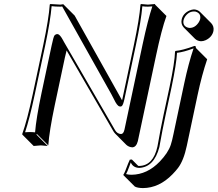

<svg xmlns="http://www.w3.org/2000/svg" viewBox="-20 -668 1085 957"><path d="M195.8 -444.8Q223.1 -574.2 228 -645L230.5 -647.9Q232.4 -647.9 281.2 -645Q281.2 -645 295.4 -647L352.1 -590.3L588.4 -168Q589.4 -172.9 590.8 -178.2L647.5 -444.8Q674.8 -574.2 680.2 -645L682.6 -647.9Q684.6 -647.9 717.3 -645Q717.3 -645 752.9 -647.9V-645L809.6 -588.4Q785.2 -521 757.3 -388.7L667 35.6Q659.2 65.4 639.6 66.4Q622.6 65.4 609.9 54.2L553.7 -2.4Q548.3 -8.3 544.9 -14.2L312 -416.5Q309.1 -405.8 303.7 -382.3L252.9 -143.6Q225.6 -14.2 220.7 56.6L164.1 0L161.6 2.9L217.8 59.6Q215.8 59.6 183.6 56.6Q183.6 56.6 147.9 59.6L91.3 2.9L90.8 0Q115.2 -67.4 143.6 -200.2ZM885.3 -569.8Q891.6 -600.1 923.3 -615.2Q935.5 -620.6 946.8 -621.1Q964.4 -620.1 976.1 -609.4L1032.7 -552.7Q1047.9 -536.1 1043.9 -513.7Q1037.6 -483.4 1005.4 -467.8Q993.2 -462.4 981.9 -462.4Q964.4 -463.4 952.6 -474.1L896 -530.8Q880.9 -547.4 885.3 -569.8ZM764.6 63Q765.6 58.6 768.1 44.4Q778.8 -18.1 795.4 -96.2L825.2 -234.9Q851.1 -357.9 852.5 -411.1L855 -414.1Q889.2 -417 949.2 -439Q953.1 -438.5 955.1 -437Q957 -433.6 956.1 -429.2L1012.7 -372.6Q986.3 -295.4 964.8 -194.3L911.1 58.6Q895.5 132.3 867.2 169.4Q856.4 183.6 839.8 200.7Q773.4 269 692.4 269.5Q664.6 269 651.9 261.7L595.2 205.1V202.1Q601.6 193.8 618.7 147Q623 135.3 627 127.9L637.2 127L668.9 158.7Q671.9 158.7 674.3 159.2Q743.7 157.2 764.6 63ZM774.4 64.9Q748 165 674.3 168.9Q643.1 168 631.8 141.6Q629.4 147.9 624.5 161.6Q615.2 187.5 608.4 199.7Q621.1 203.1 635.7 203.1Q713.9 202.1 776.4 137.2Q817.9 93.8 831.1 54.2Q837.9 33.7 844.7 0L898.4 -252.9Q919.9 -353.5 944.8 -426.8Q895 -408.2 862.3 -404.8Q859.4 -349.6 835 -232.9L805.2 -93.8Q788.6 -15.6 777.8 45.9Q775.4 60.5 774.4 64.9ZM895 -567.9Q889.6 -542.5 911.1 -532.2Q915 -530.8 918.5 -529.8Q922.4 -529.3 925.3 -528.8Q952.1 -528.8 970.2 -556.2Q975.6 -564.5 977.5 -572.3Q982.9 -597.7 960.9 -607.9Q957 -609.4 953.6 -610.4Q949.7 -610.8 946.8 -610.8Q919.9 -610.8 901.9 -584Q897 -575.7 895 -567.9ZM205.6 -442.9 153.3 -197.8Q127 -74.7 105 -8.8Q116.2 -9.8 127 -9.8Q142.6 -9.8 154.8 -8.3Q160.6 -79.1 186.5 -202.1L237.3 -440.9Q246.6 -484.9 251.5 -491.2Q258.8 -499 268.1 -498Q279.3 -495.6 294.4 -467.3Q297.4 -461.9 298.3 -460L553.7 -19Q564.5 -1 583 0Q595.2 0 600.1 -21Q600.6 -22.5 600.6 -22.9L690.9 -447.3Q717.3 -570.3 739.3 -636.2Q728 -635.3 717.3 -634.8Q701.7 -634.8 689.5 -636.7Q683.6 -565.9 657.2 -442.9L600.6 -175.8Q593.8 -143.6 586.4 -138.7Q582 -135.7 575.2 -137.7Q563.5 -140.6 548.3 -172.9Q540 -189.9 535.2 -198.2L290 -635.7Q285.6 -635.3 281.2 -634.8Q256.3 -634.8 237.3 -637.2Q231.4 -565.9 205.6 -442.9Z"/></svg>

Font: Linux Biolinum Shadow O
Style: Italic
Weight: 400
Italic angle: -12°
Designer: Philipp H. Poll
Foundry: Philipp H. Poll
Version: Version 0.6.2